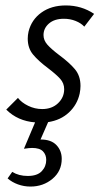

<svg xmlns="http://www.w3.org/2000/svg" viewBox="-20 -443 382 706"><path d="M46 -83Q59 -66 83.5 -54Q108 -42 135 -42Q171 -42 193.5 -63.5Q216 -85 216 -115Q216 -137 201 -153.5Q186 -170 157 -192Q121 -219 101.5 -242.5Q82 -266 82 -301Q82 -314 85 -327Q96 -371 132.5 -397Q169 -423 222 -423Q280 -423 326 -392L290 -345Q278 -358 258 -366Q238 -374 215 -374Q180 -374 160 -356.5Q140 -339 140 -314Q140 -295 154 -279Q168 -263 197 -241Q235 -213 255.5 -188.5Q276 -164 276 -127Q276 -114 273 -99Q264 -58 233.5 -29.5Q203 -1 157 6L129 70H130Q168 70 187.5 90.5Q207 111 207 141Q207 186 173 214.5Q139 243 92 243Q68 243 46 235Q24 227 8 213L25 189Q49 204 82 204Q117 204 133.5 186.5Q150 169 150 145Q150 126 138 113.5Q126 101 98 101Q88 101 68 104L109 7Q45 2 3 -40Z"/></svg>

Font: LXGW Bright GB
Style: Italic
Weight: 400
Italic angle: -12°
Designer: Christian Thalmann (Catharsis Fonts)
Foundry: LXGW / Christian Thalmann (Catharsis Fonts) / Fontworks Inc.
Version: Version 5.510